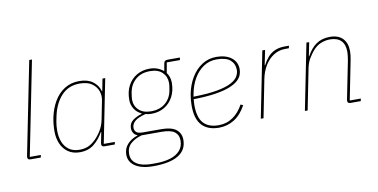

<svg xmlns="http://www.w3.org/2000/svg" viewBox="-85 -988 2849 1449"><g transform="rotate(-10 1339.0 -264.0)"><path d="M159 0H81Q70 0 64 -4.5Q58 -9 58 -19Q58 -24 58.5 -27.5Q59 -31 60 -35L201 -740H222L78 -19H163Z M726 0H648Q637 0 631 -4.5Q625 -9 625 -19Q625 -24 625.5 -27.5Q626 -31 627 -35L642 -111H639Q608 -56 565 -22Q522 12 458 12Q406 12 369.5 -12.5Q333 -37 314 -80Q295 -123 295 -176Q295 -203 297.5 -229Q300 -255 305 -280Q319 -348 350.5 -402Q382 -456 431 -487Q480 -518 544 -518Q608 -518 647.5 -489Q687 -460 700 -413H703L721 -506H742L645 -19H730ZM458 -7Q490 -7 516 -16Q542 -25 568 -47Q597 -71 624 -111.5Q651 -152 661 -204L689 -346Q696 -380 684 -415Q672 -450 638 -474.5Q604 -499 544 -499Q458 -499 403.5 -440Q349 -381 329 -282L322 -247Q319 -231 317.5 -214Q316 -197 316 -176Q316 -130 331 -91.5Q346 -53 377.5 -30Q409 -7 458 -7Z M1242 55Q1242 95 1225 124.5Q1208 154 1175 173.5Q1142 193 1094 202.5Q1046 212 985 212Q924 212 882.5 197Q841 182 819.5 155Q798 128 798 92Q798 45 827.5 12Q857 -21 906 -37V-40Q888 -45 877.5 -62Q867 -79 867 -99Q867 -137 896.5 -159Q926 -181 965 -192L966 -196Q930 -213 911 -244Q892 -275 892 -312Q892 -376 917 -422Q942 -468 985 -493Q1028 -518 1083 -518Q1117 -518 1144 -507.5Q1171 -497 1190 -480L1200 -536Q1202 -550 1209 -555.5Q1216 -561 1231 -561H1324L1321 -542H1220L1206 -463Q1218 -447 1224.5 -427Q1231 -407 1231 -386Q1231 -323 1206 -276.5Q1181 -230 1138 -205Q1095 -180 1040 -180Q1027 -180 1016 -181.5Q1005 -183 994 -186Q936 -171 911.5 -149.5Q887 -128 887 -99Q887 -80 900 -66.5Q913 -53 951 -53H1090Q1170 -53 1206 -24Q1242 5 1242 55ZM1220 56Q1220 13 1190 -10Q1160 -33 1086 -33H938Q886 -19 853 10.5Q820 40 820 90Q820 126 840.5 149Q861 172 896 182.5Q931 193 976 193H1008Q1070 193 1117.5 178.5Q1165 164 1192.5 133.5Q1220 103 1220 56ZM1040 -199Q1108 -199 1150.5 -235.5Q1193 -272 1203 -330Q1208 -356 1209 -368Q1210 -380 1210 -386Q1210 -435 1177.5 -467Q1145 -499 1083 -499Q1016 -499 973.5 -462.5Q931 -426 920 -368Q916 -343 914.5 -330.5Q913 -318 913 -312Q913 -263 946 -231Q979 -199 1040 -199Z M1524 12Q1439 12 1393.5 -36.5Q1348 -85 1348 -187Q1348 -210 1350 -232Q1352 -254 1356 -275Q1370 -346 1403 -400.5Q1436 -455 1485 -486.5Q1534 -518 1595 -518Q1631 -518 1660 -509.5Q1689 -501 1710 -485Q1731 -469 1742 -446.5Q1753 -424 1753 -395Q1753 -376 1745.5 -354.5Q1738 -333 1716.5 -312.5Q1695 -292 1653 -274.5Q1611 -257 1542.5 -246Q1474 -235 1372 -233Q1371 -226 1370 -211.5Q1369 -197 1369 -189Q1369 -93 1408 -50Q1447 -7 1524 -7Q1586 -7 1634 -40.5Q1682 -74 1713 -132L1732 -124Q1694 -54 1640.5 -21Q1587 12 1524 12ZM1593 -499Q1537 -499 1492.5 -469Q1448 -439 1418.5 -387.5Q1389 -336 1377 -269L1374 -252Q1487 -254 1557 -267Q1627 -280 1665 -300.5Q1703 -321 1717 -345.5Q1731 -370 1731 -395Q1731 -441 1698.5 -470Q1666 -499 1593 -499Z M1866 0H1845L1946 -506H1967L1944 -392H1947Q1964 -425 1986.5 -451Q2009 -477 2041.5 -491.5Q2074 -506 2120 -506H2150L2146 -487H2117Q2068 -487 2028 -461Q1988 -435 1961.5 -391Q1935 -347 1924 -293Z M2204 0H2183L2284 -506H2305L2284 -401H2287Q2317 -458 2360 -488Q2403 -518 2465 -518Q2529 -518 2563 -483Q2597 -448 2597 -386Q2597 -371 2595 -353.5Q2593 -336 2590 -321L2530 -19H2615L2611 0H2533Q2522 0 2516 -4.5Q2510 -9 2510 -19Q2510 -24 2510.5 -27.5Q2511 -31 2512 -35L2569 -320Q2572 -337 2574 -355Q2576 -373 2576 -383Q2576 -441 2547 -470Q2518 -499 2462 -499Q2428 -499 2393.5 -485.5Q2359 -472 2329 -437Q2313 -418 2294 -387.5Q2275 -357 2266 -312Z"/></g></svg>

Font: IBM Plex Sans Thin
Style: Italic
Weight: 250
Italic angle: -11.31°
Designer: Mike Abbink, Paul van der Laan, Pieter van Rosmalen
Foundry: Bold Monday
Version: Version 3.201